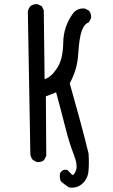

<svg xmlns="http://www.w3.org/2000/svg" viewBox="-20 -764 540 917"><path d="M309 131Q283 113 273.5 104.5Q264 96 266 66Q271 53 285 47H301Q316 62 323.5 70Q331 78 342 52Q353 26 332 -27Q311 -80 290.5 -161.5Q270 -243 248 -323L199 -304L201 -20L191 0Q178 12 156 10L137 0Q127 -12 125 -27L113 -707Q115 -723 125 -734Q139 -746 160 -744L180 -734L189 -715L193 -386Q223 -394 252 -437.5Q281 -481 282 -560Q283 -639 331 -703Q353 -727 386 -723L405 -713Q417 -699 415 -678L405 -658Q381 -649 369.5 -614Q358 -579 353.5 -505Q349 -431 313 -366Q337 -282 359.5 -199Q382 -116 403 -31Q406 18 402.5 54Q399 90 373 113.5Q347 137 309 131Z"/></svg>

Font: Kosefont JP
Style: Regular
Weight: 400
Designer: Nozomi Seto 瀬戸のぞみ
Version: Version 3.00;June 19, 2020